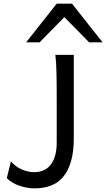

<svg xmlns="http://www.w3.org/2000/svg" viewBox="-20 -1011 577 1043"><path d="M380.9 -712.9V-261.2Q380.9 -185.1 365.2 -132.8Q349.6 -80.6 321.5 -48.3Q293.5 -16.1 254.4 -2Q215.3 12.2 168.5 12.2Q150.9 12.2 130.1 9Q109.4 5.9 88.4 -1Q67.4 -7.8 48.8 -18.6Q30.3 -29.3 17.1 -43.9L39.1 -134.3Q51.3 -120.1 66.4 -109.1Q81.5 -98.1 97.9 -90.8Q114.3 -83.5 131.6 -79.6Q148.9 -75.7 166 -75.7Q192.9 -75.7 215.3 -85.2Q237.8 -94.7 253.9 -114.5Q270 -134.3 279.1 -164.6Q288.1 -194.8 288.1 -236.8V-478.5Q288.1 -514.2 287.8 -548.1Q287.6 -582 286.9 -612.1Q286.1 -642.1 284.7 -667.7Q283.2 -693.4 280.8 -712.9ZM122.1 -781.2 288.1 -991.2H371.1L537.1 -781.2H463.9L329.6 -918L195.3 -781.2Z"/></svg>

Font: Andika Compact
Style: Regular
Weight: 400
Designer: Victor Gaultney, Annie Olsen, Julie Remington, Don Collingsworth, Eric Hays, Becca Hirsbrunner
Foundry: SIL International
Version: Version 5.000 ; LnSpcTght